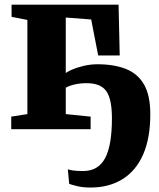

<svg xmlns="http://www.w3.org/2000/svg" viewBox="-20 -564 693 838"><path d="M375.5 254.5Q342.5 254.5 318.5 248.8Q294.5 243 282 238.5L276 175Q284 178 300.2 180.2Q316.5 182.5 343 182.5Q408.5 182.5 438.5 126.8Q468.5 71 468.5 -47Q468.5 -131.5 444 -166.2Q419.5 -201 357.5 -201Q326 -201 298.2 -193.5Q270.5 -186 256.5 -173.5V-237Q268.5 -248.5 292 -259Q315.5 -269.5 345.2 -276.5Q375 -283.5 405.5 -283.5Q478.5 -283.5 530.2 -262.8Q582 -242 609 -194.5Q636 -147 636 -65.5Q636 39.5 604.5 110.8Q573 182 514.2 218.2Q455.5 254.5 375.5 254.5ZM29 0V-55L99.5 -66V-477L30.5 -490.5V-543.5H497.5L502.5 -322H408.5L378 -479L267 -487.5V-66L375.5 -55V0Z"/></svg>

Font: Merriweather 48pt Black
Style: Regular
Weight: 900
Version: Version 2.100